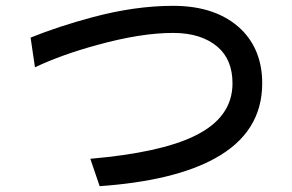

<svg xmlns="http://www.w3.org/2000/svg" viewBox="-20 -621 1002 659"><path d="M647 -154Q778 -217 778 -335Q778 -416 727 -460Q671 -508 574 -508Q464 -508 315 -467Q193 -434 100 -390L85 -492Q182 -531 298 -562Q444 -601 574 -601Q724 -601 808 -520Q880 -449 880 -335Q880 -166 717 -77Q577 0 322 18L290 -76Q530 -97 647 -154Z"/></svg>

Font: Gmarket Sans TTF Medium
Style: Regular
Weight: 500
Designer: Creative Director : Sungho Lee; Art Director : Kiwoong Choi; Project Manager : Sori Yang, Jongwook Yoon; Font Designer :
Foundry: Sandoll Inc.
Version: Version 1.000;hotconv 1.0.109;makeotfexe 2.5.65596